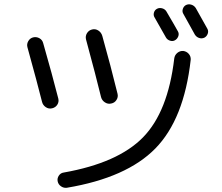

<svg xmlns="http://www.w3.org/2000/svg" viewBox="-20 -845 1040 899"><path d="M250 3.9Q247.1 -9.8 255.4 -22.5Q263.7 -35.2 278.3 -37.1Q532.2 -82 649.4 -201.7Q766.6 -321.3 795.9 -571.3Q797.9 -586.9 810.1 -597.2Q822.3 -607.4 837.9 -606.4Q853.5 -604.5 863.8 -592.8Q874 -581.1 873 -565.4Q841.8 -287.1 707.5 -149.9Q573.2 -12.7 293 34.2Q278.3 36.1 265.6 27.3Q252.9 18.6 250 3.9ZM756.8 -669.9Q726.6 -723.6 704.1 -762.7Q697.3 -773.4 700.7 -785.6Q704.1 -797.9 714.8 -803.7Q725.6 -809.6 738.8 -806.2Q752 -802.7 758.8 -792Q800.8 -720.7 813.5 -697.3Q819.3 -686.5 814.5 -674.3Q809.6 -662.1 798.8 -656.2Q788.1 -650.4 775.4 -654.8Q762.7 -659.2 756.8 -669.9ZM850.6 -821.3Q862.3 -827.1 875.5 -823.2Q888.7 -819.3 896.5 -807.6Q915 -775.4 951.2 -710Q957 -699.2 952.6 -687Q948.2 -674.8 937.5 -668.9Q925.8 -663.1 913.1 -667Q900.4 -670.9 892.6 -682.6Q862.3 -736.3 838.9 -779.3Q832 -790 835.9 -802.7Q839.8 -815.4 850.6 -821.3ZM176.8 -368.2Q155.3 -454.1 108.4 -624Q104.5 -638.7 112.3 -652.3Q120.1 -666 134.8 -669.9Q150.4 -673.8 164.6 -666Q178.7 -658.2 182.6 -641.6Q224.6 -495.1 252.9 -383.8Q256.8 -368.2 248.5 -355Q240.2 -341.8 224.1 -337.9Q208 -334 194.3 -343.3Q180.7 -352.5 176.8 -368.2ZM501 -360.4Q485.4 -356.4 471.2 -365.7Q457 -375 453.1 -390.6Q429.7 -487.3 382.8 -660.2Q378.9 -675.8 387.2 -689.5Q395.5 -703.1 411.1 -707Q426.8 -710.9 440.4 -702.1Q454.1 -693.4 459 -676.8Q499 -534.2 530.3 -406.2Q534.2 -390.6 525.4 -377Q516.6 -363.3 501 -360.4Z"/></svg>

Font: Rounded Mgen+ 1mn regular
Style: Regular
Weight: 400
Designer: [Source Han Sans]
Ryoko NISHIZUKA  (kana & ideographs); Paul D. Hunt (Latin, Greek & Cyrillic); Wenlong ZHANG  (bopomofo
Version: Version 1.059.20150602